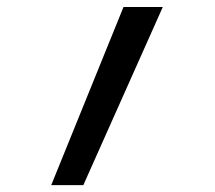

<svg xmlns="http://www.w3.org/2000/svg" viewBox="-20 -538 626 558"><path d="M128.9 0 338.9 -517.6H453.1L222.2 0Z"/></svg>

Font: Cascadia Code NF
Style: Regular
Weight: 400
Monospace: yes
Designer: Aaron Bell
Foundry: Saja Typeworks
Version: Version 2404.023; ttfautohint (v1.8.4)